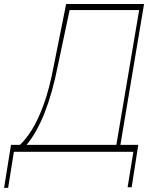

<svg xmlns="http://www.w3.org/2000/svg" viewBox="-67 -747 802 945"><path d="M-46.9 177.6 -12.8 -34.1H31.2Q59.3 -60 89.3 -107.2Q119.3 -154.5 147.5 -231.2Q175.8 -307.9 197.4 -421.9L258.5 -727.3H642L525.6 -34.1H613.6L581 174.7H561.1L589.5 0H1.4L-27 177.6ZM63.9 -34.1H505.7L617.9 -697.4H275.6L217.3 -421.9Q164.4 -155.2 63.9 -34.1Z"/></svg>

Font: Inter UI Thin
Style: Italic
Weight: 100
Italic angle: -9.39999°
Designer: Rasmus Andersson
Foundry: rsms
Version: 3.2;8d6f07862